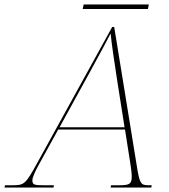

<svg xmlns="http://www.w3.org/2000/svg" viewBox="-82 -834 750 854"><path d="M286 -794H576L580 -814H290ZM-62 0H156L158 -10H113C71 -10 62 -12 62 -32C62 -46 77 -77 91 -102L177 -258H474L499 -98C500 -91 504 -65 504 -50C504 -17 496 -10 450 -10H412L410 0H591L593 -10H580C544 -10 539 -16 526 -99L426 -714H417L84 -110C32 -15 26 -10 -26 -10H-60ZM317 -512C372 -613 384 -635 410 -685C415 -634 429 -543 438 -484L472 -268H183Z"/></svg>

Font: Noto Serif Display Thin
Style: Italic
Weight: 100
Italic angle: -12°
Designer: Monotype Design Team
Foundry: Monotype Imaging Inc.
Version: Version 2.009